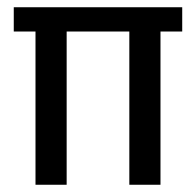

<svg xmlns="http://www.w3.org/2000/svg" viewBox="-20 -510 541 530"><path d="M164 0H78V-423H18V-490H483V-423H423V0H337V-423H164Z"/></svg>

Font: Gemunu Libre Medium
Style: Regular
Weight: 500
Designer: Puspanada Ekanayake, Sola Matas, Pathum Egodawatta, Kosala Senevirathne
Foundry: mooniak
Version: Version 1.100